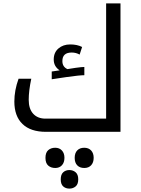

<svg xmlns="http://www.w3.org/2000/svg" viewBox="-20 -780 833 1136"><path d="M252 0Q161.1 0 113 -46.4Q64.9 -92.8 64.9 -179.2Q64.9 -245.6 89.8 -314H165Q149.9 -242.7 149.9 -189.2Q149.9 -135.7 176.5 -106.9Q203.1 -78.1 249 -78.1H607.9V-759.8H692.9V0ZM465.8 -502 451.2 -457Q429.7 -469.2 404.3 -469.2Q348.6 -469.2 349.1 -418Q349.1 -384.8 378.9 -371.1Q390.6 -373.5 427.7 -378.7Q464.8 -383.8 479 -383.8V-335Q450.7 -335 373.3 -324Q295.9 -313 286.1 -311V-356.9L333 -363.8Q297.9 -386.7 297.9 -428Q297.9 -469.2 325.7 -493.2Q353.5 -517.1 395.3 -517.1Q437 -517.1 465.8 -502ZM519.5 197.5Q504.9 213.9 478.5 213.9Q452.1 213.9 437 198.2Q421.9 182.6 421.9 154.1Q421.9 125.5 437 109.9Q452.1 94.2 478.3 94.2Q504.4 94.2 519.3 110.4Q534.2 126.5 534.2 153.8Q534.2 181.2 519.5 197.5ZM346.7 197.5Q332 213.9 306.9 213.9Q281.7 213.9 265.4 199.7Q249 185.5 249 154.1Q249 122.6 265.4 108.4Q281.7 94.2 306.6 94.2Q331.5 94.2 346.4 110.4Q361.3 126.5 361.3 153.8Q361.3 181.2 346.7 197.5ZM427.5 323Q412.1 335.9 390.4 335.9Q368.7 335.9 354 323Q339.4 310.1 339.4 281.2Q339.4 252.4 354 239.3Q368.7 226.1 390.4 226.1Q412.1 226.1 427.5 239.3Q442.9 252.4 442.9 281.2Q442.9 310.1 427.5 323Z"/></svg>

Font: DroidArabicKufi
Style: Regular
Weight: 400
Designer: Pascal Zoghbi
Foundry: Ascender Corporation
Version: Version 1.00